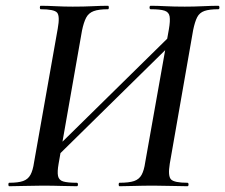

<svg xmlns="http://www.w3.org/2000/svg" viewBox="-20 -645 780 665"><path d="M145 -71 129 -88 607 -558 623 -541ZM12 0Q9 0 9 -6Q9 -12 12 -12Q43 -12 60 -18Q77 -24 85.5 -39.5Q94 -55 98 -83L180 -546Q188 -590 177.5 -601.5Q167 -613 121 -613Q118 -613 118 -619Q118 -625 121 -625Q144 -625 173 -623.5Q202 -622 232 -622Q271 -622 300.5 -623.5Q330 -625 354 -625Q357 -625 357 -619Q357 -613 354 -613Q322 -613 304.5 -606.5Q287 -600 278.5 -584Q270 -568 264 -539L183 -78Q178 -50 181 -35.5Q184 -21 199 -16.5Q214 -12 246 -12Q250 -12 250 -6Q250 0 246 0Q222 0 193 -1Q164 -2 126 -2Q95 -2 64.5 -1Q34 0 12 0ZM394 0Q391 0 391 -6Q391 -12 394 -12Q427 -12 444.5 -18Q462 -24 470.5 -39.5Q479 -55 483 -83L565 -544Q570 -573 567.5 -588Q565 -603 550 -608Q535 -613 502 -613Q498 -613 498 -619Q498 -625 502 -625Q525 -625 553.5 -623.5Q582 -622 620 -622Q652 -622 683 -623.5Q714 -625 736 -625Q740 -625 740 -619Q740 -613 736 -613Q705 -613 688 -607Q671 -601 663 -585.5Q655 -570 649 -541L568 -78Q561 -35 572.5 -23.5Q584 -12 629 -12Q633 -12 633 -6Q633 0 629 0Q605 0 575 -1Q545 -2 514 -2Q474 -2 445 -1Q416 0 394 0Z"/></svg>

Font: Cormorant SemiBold
Style: Italic
Weight: 600
Italic angle: -10°
Designer: Christian Thalmann (Catharsis Fonts)
Foundry: Catharsis Fonts
Version: Version 4.000